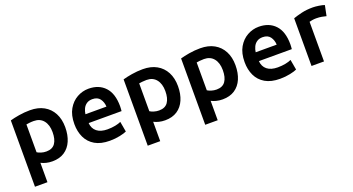

<svg xmlns="http://www.w3.org/2000/svg" viewBox="-48 -1116 3456 1880"><g transform="rotate(-20 1680.0 -176.5)"><path d="M74 185V-506Q111 -517 168 -526.5Q225 -536 283 -536Q367 -536 427 -502.5Q487 -469 519.5 -407.5Q552 -346 552 -262Q552 -181 525.5 -119.5Q499 -58 447.5 -24Q396 10 321 10Q286 10 256.5 2.5Q227 -5 204 -17V185ZM298 -101Q361 -101 390 -142.5Q419 -184 419 -259Q419 -335 383 -379.5Q347 -424 282 -424Q255 -424 235.5 -421.5Q216 -419 204 -417V-127Q219 -117 244.5 -109Q270 -101 298 -101Z M919 13Q825 13 764.5 -22.5Q704 -58 675 -119.5Q646 -181 646 -259Q646 -352 681.5 -413.5Q717 -475 773.5 -506.5Q830 -538 893 -538Q1001 -538 1064 -470.5Q1127 -403 1127 -271Q1127 -260 1126 -246Q1125 -232 1124 -221H781Q785 -164 824.5 -132Q864 -100 935 -100Q979 -100 1016.5 -107.5Q1054 -115 1076 -126L1095 -19Q1073 -8 1023.5 2.5Q974 13 919 13ZM781 -313H1000Q998 -360 973 -394.5Q948 -429 894 -429Q858 -429 834 -412.5Q810 -396 797.5 -369.5Q785 -343 781 -313Z M1249 185V-506Q1286 -517 1343 -526.5Q1400 -536 1458 -536Q1542 -536 1602 -502.5Q1662 -469 1694.5 -407.5Q1727 -346 1727 -262Q1727 -181 1700.5 -119.5Q1674 -58 1622.5 -24Q1571 10 1496 10Q1461 10 1431.5 2.5Q1402 -5 1379 -17V185ZM1473 -101Q1536 -101 1565 -142.5Q1594 -184 1594 -259Q1594 -335 1558 -379.5Q1522 -424 1457 -424Q1430 -424 1410.5 -421.5Q1391 -419 1379 -417V-127Q1394 -117 1419.5 -109Q1445 -101 1473 -101Z M1848 185V-506Q1885 -517 1942 -526.5Q1999 -536 2057 -536Q2141 -536 2201 -502.5Q2261 -469 2293.5 -407.5Q2326 -346 2326 -262Q2326 -181 2299.5 -119.5Q2273 -58 2221.5 -24Q2170 10 2095 10Q2060 10 2030.5 2.5Q2001 -5 1978 -17V185ZM2072 -101Q2135 -101 2164 -142.5Q2193 -184 2193 -259Q2193 -335 2157 -379.5Q2121 -424 2056 -424Q2029 -424 2009.5 -421.5Q1990 -419 1978 -417V-127Q1993 -117 2018.5 -109Q2044 -101 2072 -101Z M2693 13Q2599 13 2538.5 -22.5Q2478 -58 2449 -119.5Q2420 -181 2420 -259Q2420 -352 2455.5 -413.5Q2491 -475 2547.5 -506.5Q2604 -538 2667 -538Q2775 -538 2838 -470.5Q2901 -403 2901 -271Q2901 -260 2900 -246Q2899 -232 2898 -221H2555Q2559 -164 2598.5 -132Q2638 -100 2709 -100Q2753 -100 2790.5 -107.5Q2828 -115 2850 -126L2869 -19Q2847 -8 2797.5 2.5Q2748 13 2693 13ZM2555 -313H2774Q2772 -360 2747 -394.5Q2722 -429 2668 -429Q2632 -429 2608 -412.5Q2584 -396 2571.5 -369.5Q2559 -343 2555 -313Z M3023 0V-497Q3059 -510 3111.5 -522.5Q3164 -535 3230 -535Q3255 -535 3292 -529.5Q3329 -524 3350 -516L3328 -408Q3310 -413 3283.5 -418Q3257 -423 3224 -423Q3204 -423 3183 -419.5Q3162 -416 3153 -413V0Z"/></g></svg>

Font: Ubuntu Sans
Style: Bold
Weight: 700
Designer: Dalton Maag Ltd
Foundry: Dalton Maag Ltd
Version: Version 1.006; ttfautohint (v1.8.4.7-5d5b)